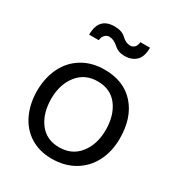

<svg xmlns="http://www.w3.org/2000/svg" viewBox="-171 -820 879 946"><g transform="rotate(30 268.0 -347.0)"><path d="M262 13Q192 13 140 -19.5Q88 -52 60.5 -110.5Q33 -169 33 -244Q34 -318 62.5 -375.5Q91 -433 145 -465.5Q199 -498 271 -498Q380 -498 442 -428.5Q504 -359 504 -241Q504 -167 474.5 -109.5Q445 -52 390 -19.5Q335 13 262 13ZM423 -240Q423 -326 383 -378.5Q343 -431 270 -431Q198 -431 156 -378.5Q114 -326 113 -245Q113 -160 153 -107Q193 -54 266 -54Q338 -54 380 -106.5Q422 -159 423 -240ZM319 -663Q293 -663 270 -686Q248 -707 206 -707Q117 -707 117 -609H172Q173 -628 184 -639Q195 -650 209 -650Q234 -650 260 -627Q283 -605 319 -605Q360 -605 384.5 -628Q409 -651 409 -703H354Q353 -684 343 -673.5Q333 -663 319 -663Z"/></g></svg>

Font: Catamaran
Style: Regular
Weight: 400
Designer: Pria Ravichandran
Version: Version 1.000;PS 001.000;hotconv 1.0.70;makeotf.lib2.5.58329